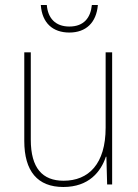

<svg xmlns="http://www.w3.org/2000/svg" viewBox="-20 -737 553 767"><path d="M371 -717H347C342 -666 315 -631 257 -631C201 -631 171 -665 167 -717H143C148 -645 191 -607 257 -607C324 -607 365 -647 371 -717ZM428 -528H402V-227C402 -82 334 -15 234 -15C150 -15 103 -65 103 -179V-528H77V-174C77 -53 130 10 233 10C335 10 383 -51 403 -111H405L408 0H428Z"/></svg>

Font: Noto Sans Ethiopic SemiCondensed Thin
Style: Regular
Weight: 100
Width: 4
Designer: Monotype Design Team
Foundry: Monotype Imaging Inc.
Version: Version 2.102